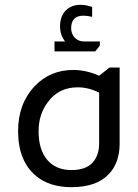

<svg xmlns="http://www.w3.org/2000/svg" viewBox="-20 -767 571 796"><path d="M250 -595Q229 -621 229 -658Q229 -699 252 -723Q275 -747 314 -747Q337 -747 362 -738V-697Q343 -702 326 -702Q275 -702 275 -650Q275 -630 287 -614Q303 -595 330 -595H394V-578L375 -554H206V-595ZM476 -487V-172Q476 -91 430 -44Q379 9 276 9Q186 9 130 -37Q55 -99 55 -224Q55 -337 124 -410Q188 -477 284 -477Q337 -477 391 -453L434 -487ZM391 -383Q347 -405 302 -405Q223 -405 178 -343Q140 -293 140 -223Q140 -146 176 -104Q212 -62 276 -62Q336 -62 364 -93Q391 -123 391 -173Z"/></svg>

Font: Almarai
Style: Regular
Weight: 400
Designer: Boutros International 2019
Foundry: Created by Boutros International 2019
Version: Version 1.10